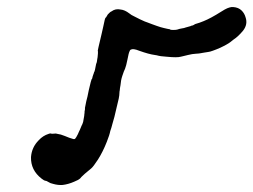

<svg xmlns="http://www.w3.org/2000/svg" viewBox="-20 -505 719 545"><path d="M637 -485Q639 -485 642 -485Q657 -484 666 -475Q674 -467 677 -456Q684 -436 670 -418Q656 -401 642 -392Q638 -389 634.5 -386Q631 -383 622 -378Q604 -368 584 -361Q576 -358 571 -357.5Q566 -357 561.5 -356Q557 -355 555.5 -355Q554 -355 550 -354Q546 -353 536 -352.5Q526 -352 514 -349Q502 -346 499.5 -345.5Q497 -345 493 -344Q483 -341 453 -344Q435 -345 425 -348Q421 -349 419 -349Q403 -351 375 -361Q358 -368 351 -364Q349 -363 348 -360Q345 -354 342 -337Q338 -317 335 -310Q334 -307 333.5 -306.5Q333 -306 331.5 -302Q330 -298 327 -289Q323 -277 322 -263Q320 -253 320 -249Q319 -245 319 -241Q319 -235 317 -225Q316 -220 312 -204Q304 -168 299 -153Q296 -141 293 -133Q291 -122 283 -102Q272 -74 258 -52Q245 -32 239 -27Q229 -19 221 -12Q216 -7 213.5 -5Q211 -3 208 1Q203 6 190 11Q174 18 158 20Q145 21 131 17Q122 15 118 12Q112 8 108 8Q106 8 98 2Q67 -22 68 -59Q70 -87 90 -107Q102 -120 118 -125Q123 -127 124.5 -126Q126 -125 131.5 -125.5Q137 -126 138.5 -126Q140 -126 143 -125Q152 -124 164 -119Q178 -113 186 -111Q191 -109 193.5 -111.5Q196 -114 201 -124Q204 -131 204.5 -132Q205 -133 206.5 -136Q208 -139 209 -142Q210 -145 210.5 -145.5Q211 -146 211 -147Q214 -152 216 -159Q217 -163 219 -176Q219 -179 219.5 -181.5Q220 -184 220 -184.5Q220 -185 220 -188Q222 -197 221 -198Q221 -198 225 -218Q228 -228 232 -249Q239 -279 240 -280Q242 -281 243 -288Q244 -292 244.5 -292.5Q245 -293 246 -296.5Q247 -300 247 -300Q249 -301 253 -324Q254 -326 254 -326Q255 -328 256 -337Q257 -341 257 -342.5Q257 -344 257.5 -348Q258 -352 258 -353.5Q258 -355 258 -358Q258 -361 257.5 -361Q257 -361 268 -407Q269 -413 273 -429Q278 -455 280 -455Q281 -455 283 -459Q285 -463 286 -464Q294 -472 294 -471.5Q294 -471 297 -473Q308 -481 322 -478Q334 -477 347 -467Q353 -462 360 -459Q379 -449 391 -444Q395 -443 398 -441.5Q401 -440 404.5 -439Q408 -438 412.5 -436Q417 -434 425 -431.5Q433 -429 435.5 -428Q438 -427 445 -425.5Q452 -424 456 -423Q460 -422 461.5 -422Q463 -422 463 -421Q465 -420 472 -420Q479 -420 483 -421Q485 -422 489.5 -423Q494 -424 497 -424.5Q500 -425 502.5 -425.5Q505 -426 505.5 -426.5Q506 -427 507 -427Q508 -427 512.5 -428.5Q517 -430 519.5 -430.5Q522 -431 522 -431.5Q522 -432 523.5 -432Q525 -432 528.5 -433.5Q532 -435 532 -435.5Q532 -436 535 -437Q546 -440 558 -445Q578 -453 608 -472Q619 -479 625 -481.5Q631 -484 637 -485Z"/></svg>

Font: TT2020 Style E
Style: Italic
Weight: 400
Italic angle: -15°
Version: Version 0.2.000